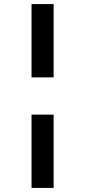

<svg xmlns="http://www.w3.org/2000/svg" viewBox="-20 -780 416 938"><path d="M242 -402V-760H134V-402ZM242 138V-220H134V138Z"/></svg>

Font: IBM Plex Thai Looped SemiBold
Style: Regular
Weight: 600
Designer: Mike Abbink, Paul van der Laan, Pieter van Rosmalen, Ben Mitchell, Mark Frömberg
Foundry: Bold Monday
Version: Version 1.0